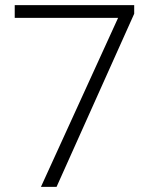

<svg xmlns="http://www.w3.org/2000/svg" viewBox="-20 -731 594 751"><path d="M504.9 -677.2 201.2 0H140.1L441.9 -661.1H37.6V-710.9H504.9Z"/></svg>

Font: Vazir Thin
Style: Thin
Weight: 100
Designer: Saber Rastikerdar
Foundry: Saber Rastikerdar
Version: Version 30.0.0